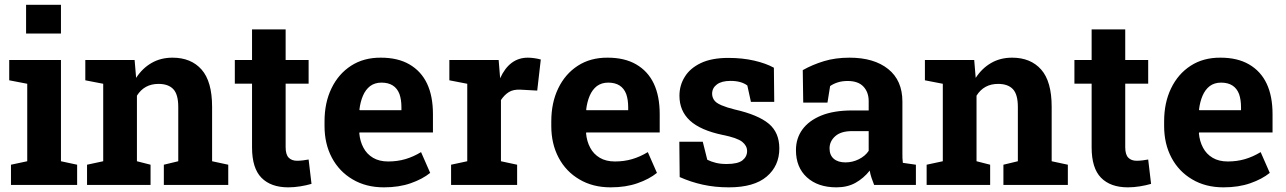

<svg xmlns="http://www.w3.org/2000/svg" viewBox="-20 -782 5437 812"><path d="M237.8 -761.7V-640.1H90.3V-761.7ZM306.2 -85.4V0H26.4V-85.4L95.2 -100.1V-427.7L19 -442.4V-528.3H237.8V-100.1Z M616.7 -85.4V0H348.1V-85.4L416.5 -100.1V-427.7L340.8 -442.4V-528.3H549.3L555.7 -452.6Q582 -493.2 620.8 -515.6Q659.7 -538.1 709.5 -538.1Q788.1 -538.1 832.5 -487.8Q877 -437.5 877 -330.1V-100.1L945.3 -85.4V0H672.9V-85.4L733.9 -100.1V-329.6Q733.9 -382.8 712.9 -405Q691.9 -427.2 650.4 -427.2Q590.3 -427.2 559.1 -377.4V-100.1Z M1199.2 10.3Q1125.5 10.3 1085.7 -30.3Q1045.9 -70.8 1045.9 -158.7V-428.2H973.1V-528.3H1045.9V-657.7H1188V-528.3H1285.2V-428.2H1188V-159.2Q1188 -128.4 1200.9 -115.2Q1213.9 -102.1 1236.3 -102.1Q1248 -102.1 1261.7 -103.8Q1275.4 -105.5 1285.2 -107.4L1297.4 -4.4Q1275.4 2 1249.8 6.1Q1224.1 10.3 1199.2 10.3Z M1603.5 10.3Q1527.8 10.3 1471.2 -23.4Q1414.6 -56.6 1383.5 -115.2Q1352.5 -173.8 1352.5 -249V-268.6Q1352.5 -347.7 1381.8 -408.2Q1411.1 -469.2 1464.6 -503.9Q1518.1 -538.6 1590.8 -538.1Q1662.6 -538.1 1711.4 -509.8Q1811 -452.1 1811 -299.3V-221.7H1500.5L1499.5 -218.8Q1502.4 -184.6 1517.1 -157.2Q1531.2 -130.4 1557.6 -114.7Q1584 -99.1 1621.6 -99.1Q1660.6 -99.1 1694.6 -109.1Q1728.5 -119.1 1760.7 -138.7L1799.3 -50.8Q1766.6 -24.4 1717 -7.1Q1667.5 10.3 1603.5 10.3ZM1500 -318.4 1501.5 -315.9H1677.7V-328.6Q1677.7 -360.4 1669.4 -384.3Q1650.9 -432.6 1593.3 -432.6Q1565.4 -432.6 1545.4 -418Q1525.9 -402.8 1514.9 -377Q1503.9 -351.1 1500 -318.4Z M2167 -85.4V0H1887.7V-85.4L1956.1 -100.1V-427.7L1880.4 -442.4V-528.3H2088.9L2094.2 -462.9L2095.2 -451.2Q2134.8 -538.1 2212.4 -538.1Q2225.1 -538.1 2240.2 -535.9Q2255.4 -533.7 2267.1 -530.3L2252 -398.9L2181.2 -402.8Q2150.9 -404.3 2132.1 -392.6Q2113.3 -380.9 2098.6 -358.9V-100.1Z M2562.5 10.3Q2486.8 10.3 2430.2 -23.4Q2373.5 -56.6 2342.5 -115.2Q2311.5 -173.8 2311.5 -249V-268.6Q2311.5 -347.7 2340.8 -408.2Q2370.1 -469.2 2423.6 -503.9Q2477.1 -538.6 2549.8 -538.1Q2621.6 -538.1 2670.4 -509.8Q2770 -452.1 2770 -299.3V-221.7H2459.5L2458.5 -218.8Q2461.4 -184.6 2476.1 -157.2Q2490.2 -130.4 2516.6 -114.7Q2543 -99.1 2580.6 -99.1Q2619.6 -99.1 2653.6 -109.1Q2687.5 -119.1 2719.7 -138.7L2758.3 -50.8Q2725.6 -24.4 2676 -7.1Q2626.5 10.3 2562.5 10.3ZM2459 -318.4 2460.4 -315.9H2636.7V-328.6Q2636.7 -360.4 2628.4 -384.3Q2609.9 -432.6 2552.2 -432.6Q2524.4 -432.6 2504.4 -418Q2484.9 -402.8 2473.9 -377Q2462.9 -351.1 2459 -318.4Z M3062.5 10.3Q3003.4 10.3 2952.4 -1Q2901.4 -12.2 2854.5 -33.2L2853 -182.6H2952.1L2971.2 -106.4Q2987.8 -98.1 3007.6 -93.3Q3027.3 -88.4 3052.7 -88.4Q3100.6 -88.4 3120.1 -104Q3139.6 -119.6 3139.6 -143.1Q3139.6 -165.5 3119.1 -182.1Q3097.7 -199.2 3036.1 -211.4Q2942.4 -231 2897.9 -272Q2853.5 -313 2853.5 -377Q2853.5 -421.4 2876 -457Q2897.9 -493.2 2943.6 -515.1Q2989.3 -537.1 3060.5 -537.1Q3120.1 -537.1 3169.7 -525.6Q3219.2 -514.2 3252.9 -495.6L3254.4 -351.1H3155.8L3140.6 -420.4Q3114.7 -439.9 3069.3 -439.9Q3031.7 -439.9 3011.7 -424.8Q2991.7 -409.7 2991.7 -385.7Q2991.7 -372.1 2999 -360.4Q3006.8 -347.2 3031 -336.9Q3055.2 -326.7 3087.9 -318.8Q3186 -296.4 3231 -259Q3275.9 -221.7 3275.9 -154.3Q3275.9 -80.6 3222.4 -35.2Q3168.9 10.3 3062.5 10.3Z M3517.6 10.3Q3439 10.3 3392.6 -32Q3346.2 -74.2 3346.2 -147Q3346.2 -196.8 3373.5 -234.4Q3400.9 -272 3453.6 -293.5Q3506.3 -314.9 3584 -314.9H3653.8V-354Q3653.8 -392.1 3631.6 -415.8Q3609.4 -439.5 3564.9 -439.5Q3542 -439.5 3523.7 -433.8Q3505.4 -428.2 3490.7 -418L3479.5 -348.1H3377L3375 -485.4Q3416.5 -508.8 3464.8 -523.4Q3513.2 -538.1 3572.8 -538.1Q3676.3 -538.1 3736.3 -490Q3796.4 -441.9 3796.4 -352.5V-134.8Q3796.4 -124 3796.6 -113.5Q3796.9 -103 3798.3 -93.3L3853.5 -85.4V0H3676.8Q3671.4 -13.7 3666 -29.3Q3660.6 -44.9 3658.2 -60.5Q3632.8 -28.3 3598.4 -9Q3564 10.3 3517.6 10.3ZM3555.7 -95.2Q3585.4 -95.2 3612.3 -108.6Q3639.2 -122.1 3653.8 -144V-227.5H3583.5Q3536.6 -227.5 3512.5 -206.1Q3488.3 -184.6 3488.3 -154.3Q3488.3 -126 3506.1 -110.6Q3523.9 -95.2 3555.7 -95.2Z M4167.5 -85.4V0H3898.9V-85.4L3967.3 -100.1V-427.7L3891.6 -442.4V-528.3H4100.1L4106.4 -452.6Q4132.8 -493.2 4171.6 -515.6Q4210.4 -538.1 4260.3 -538.1Q4338.9 -538.1 4383.3 -487.8Q4427.7 -437.5 4427.7 -330.1V-100.1L4496.1 -85.4V0H4223.6V-85.4L4284.7 -100.1V-329.6Q4284.7 -382.8 4263.7 -405Q4242.7 -427.2 4201.2 -427.2Q4141.1 -427.2 4109.9 -377.4V-100.1Z M4750 10.3Q4676.3 10.3 4636.5 -30.3Q4596.7 -70.8 4596.7 -158.7V-428.2H4523.9V-528.3H4596.7V-657.7H4738.8V-528.3H4835.9V-428.2H4738.8V-159.2Q4738.8 -128.4 4751.7 -115.2Q4764.6 -102.1 4787.1 -102.1Q4798.8 -102.1 4812.5 -103.8Q4826.2 -105.5 4835.9 -107.4L4848.1 -4.4Q4826.2 2 4800.5 6.1Q4774.9 10.3 4750 10.3Z M5154.3 10.3Q5078.6 10.3 5022 -23.4Q4965.3 -56.6 4934.3 -115.2Q4903.3 -173.8 4903.3 -249V-268.6Q4903.3 -347.7 4932.6 -408.2Q4961.9 -469.2 5015.4 -503.9Q5068.8 -538.6 5141.6 -538.1Q5213.4 -538.1 5262.2 -509.8Q5361.8 -452.1 5361.8 -299.3V-221.7H5051.3L5050.3 -218.8Q5053.2 -184.6 5067.9 -157.2Q5082 -130.4 5108.4 -114.7Q5134.8 -99.1 5172.4 -99.1Q5211.4 -99.1 5245.4 -109.1Q5279.3 -119.1 5311.5 -138.7L5350.1 -50.8Q5317.4 -24.4 5267.8 -7.1Q5218.3 10.3 5154.3 10.3ZM5050.8 -318.4 5052.2 -315.9H5228.5V-328.6Q5228.5 -360.4 5220.2 -384.3Q5201.7 -432.6 5144 -432.6Q5116.2 -432.6 5096.2 -418Q5076.7 -402.8 5065.7 -377Q5054.7 -351.1 5050.8 -318.4Z"/></svg>

Font: Hanuman
Style: Bold
Weight: 700
Designer: Danh Hong
Version: Version 8.002; ttfautohint (v1.8.3)